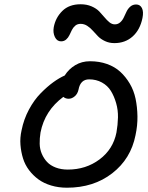

<svg xmlns="http://www.w3.org/2000/svg" viewBox="-20 -957 696 900"><path d="M266.1 -763.2Q247.1 -763.2 237.3 -783.4Q227.5 -803.7 231.9 -829.1Q240.2 -874 272 -905.5Q303.7 -937 357.9 -937Q386.7 -937 409.2 -927.2Q431.6 -917.5 445.1 -903.6Q458.5 -889.6 469.7 -876Q481 -862.3 492.9 -852.5Q504.9 -842.8 518.1 -842.8Q532.7 -842.8 543.5 -852.3Q554.2 -861.8 560.5 -875.7Q566.9 -889.6 573.5 -903.3Q580.1 -917 591.3 -926.5Q602.5 -936 618.2 -936Q636.7 -936 645.3 -919.2Q653.8 -902.3 647.9 -873Q636.7 -817.4 601.8 -786.1Q566.9 -754.9 516.1 -754.9Q492.2 -754.9 472.4 -764.2Q452.6 -773.4 439.7 -786.6Q426.8 -799.8 415 -813.2Q403.3 -826.7 388.9 -835.9Q374.5 -845.2 357.9 -845.2Q342.8 -845.2 332.8 -836.7Q322.8 -828.1 316.9 -816.2Q311 -804.2 305.4 -792.2Q299.8 -780.3 290 -771.7Q280.3 -763.2 266.1 -763.2ZM293.9 -77.1Q254.4 -77.1 220 -87.4Q185.5 -97.7 160.4 -116Q135.3 -134.3 116.2 -159.4Q97.2 -184.6 87.9 -214.6Q78.6 -244.6 75.9 -278.1Q73.2 -311.5 81.1 -346.2Q91.3 -397.9 115.7 -443.4Q140.1 -488.8 170.9 -520Q201.7 -551.3 229.7 -571.5Q257.8 -591.8 283.2 -603Q302.2 -633.3 332.8 -651.6Q363.3 -669.9 401.9 -669.9Q445.3 -669.9 481.7 -657Q518.1 -644 543.7 -620.6Q569.3 -597.2 588.4 -564.9Q607.4 -532.7 615.5 -494.1Q623.5 -455.6 624.3 -412.1Q625 -368.7 615.2 -323.2Q593.3 -212.4 506.1 -144.8Q418.9 -77.1 293.9 -77.1ZM169.9 -335.9Q165.5 -308.6 166 -283.2Q166.5 -257.8 176 -235.8Q185.5 -213.9 200.9 -197.5Q216.3 -181.2 241.5 -171.6Q266.6 -162.1 297.9 -162.1Q382.8 -162.1 446.5 -209.7Q510.3 -257.3 525.9 -335.9Q532.2 -371.6 533 -406.5Q533.7 -441.4 524.4 -473.6Q515.1 -505.9 499.8 -530.8Q484.4 -555.7 457.8 -570.3Q431.2 -585 397.9 -585Q356.9 -585 348.1 -537.1Q343.8 -517.1 330.3 -505.6Q316.9 -494.1 301.8 -494.1Q287.1 -494.1 276.9 -502.9Q189.9 -438.5 169.9 -335.9Z"/></svg>

Font: Shantell Sans Irregular Bouncy
Style: Italic
Weight: 400
Italic angle: -11.31°
Designer: Stephen Nixon, Anya Danilova, Shantell Martin
Foundry: Arrow Type
Version: Version 1.006;[9816181b4]